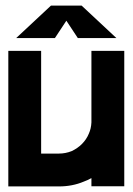

<svg xmlns="http://www.w3.org/2000/svg" viewBox="-20 -668 475 688"><path d="M397 -531.7H258.8L217.8 -593.8L176.8 -531.7H38.1L162.6 -647.9H272.5ZM9.8 0V-485.8H127.4V-117.7H191.4Q214.8 -117.7 236.8 -126.5Q258.3 -136.7 273.4 -151.9Q290 -168.5 298.3 -189Q306.6 -207.5 307.6 -229.5V-485.8H425.3V-0.5H307.6V-29.8Q293.5 -22 279.8 -17.1Q239.3 0 191.4 0Z"/></svg>

Font: Sangha Kali
Style: Regular
Weight: 400
Designer: Seslavinskaya Anna
Foundry: Popkern
Version: Version 2.000;PS 002.000;hotconv 1.0.88;makeotf.lib2.5.64775